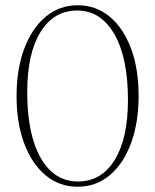

<svg xmlns="http://www.w3.org/2000/svg" viewBox="-20 -700 590 730"><path d="M275 -680Q345 -680 397 -636.8Q449 -593.5 478 -516.2Q507 -439 507 -336Q507 -233 478 -155Q449 -77 397 -33.5Q345 10 275 10Q206 10 153.8 -33.2Q101.5 -76.5 72.2 -154Q43 -231.5 43 -334Q43 -437 72.2 -515Q101.5 -593 153.8 -636.5Q206 -680 275 -680ZM276.5 -10Q365.5 -10 416 -91.8Q466.5 -173.5 466.5 -320Q466.5 -480.5 414.8 -570.2Q363 -660 273.5 -660Q184.5 -660 134 -578.2Q83.5 -496.5 83.5 -350Q83.5 -189 134.8 -99.5Q186 -10 276.5 -10Z"/></svg>

Font: Newsreader 16pt ExtraLight
Style: Regular
Weight: 275
Designer: Hugues Gentile
Foundry: Production Type
Version: Version 1.003; ttfautohint (v1.8.3)